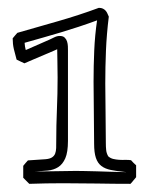

<svg xmlns="http://www.w3.org/2000/svg" viewBox="-20 -712 360 480"><path d="M38.1 -267.6V-297.4Q41 -301.3 43.9 -304.4Q46.9 -307.6 49.8 -311Q61 -312 72 -312.5Q83 -313 94.2 -314Q104.5 -314.9 110.1 -318.6Q115.7 -322.3 117.9 -328.1Q120.1 -334 120.4 -341.8Q120.6 -349.6 120.6 -358.4Q120.6 -398.4 122.3 -438.2Q124 -478 124 -518.1Q124 -539.6 123.5 -558.8Q123 -578.1 123 -588.9Q123 -588.9 114.3 -585Q105.5 -581.1 92.5 -575.7Q79.6 -570.3 65.4 -564.2Q51.3 -558.1 41 -553.7Q36.1 -556.2 31.2 -558.3Q26.4 -560.5 21.5 -563Q17.6 -576.7 14.6 -589.4Q11.7 -602.1 11.7 -616.2Q14.6 -620.1 17.6 -623.3Q20.5 -626.5 23.4 -629.9Q74.7 -644.5 125.7 -659.2Q176.8 -673.8 227.1 -692.4Q233.4 -692.4 237.3 -690.4Q241.2 -688.5 243.9 -685.5Q246.6 -682.6 248.3 -678.7Q250 -674.8 252 -670.4Q246.6 -626.5 244.9 -585.7Q243.2 -544.9 243.2 -503.4Q243.2 -467.8 243.9 -431.2Q244.6 -394.5 244.6 -354Q244.6 -345.2 245.4 -337.2Q246.1 -329.1 250.5 -321.3Q255.9 -316.4 262.9 -314.7Q270 -313 277.6 -312.5Q285.2 -312 293.2 -312.3Q301.3 -312.5 307.6 -311.5Q313.5 -304.7 320.3 -298.8V-269Q316.4 -264.6 313.2 -260.5Q310.1 -256.3 306.2 -252.4Q263.7 -252.4 221.9 -253.2Q180.2 -253.9 137.7 -253.9Q95.7 -253.9 53.2 -252.4ZM169.4 -284.7Q177.7 -284.7 191.9 -284.4Q206.1 -284.2 221.9 -283.7Q237.8 -283.2 253.2 -282.7Q268.6 -282.2 279.3 -282Q290 -281.7 293.9 -281.7Q297.9 -281.7 291 -282.2Q271.5 -284.2 257.1 -287.1Q242.7 -290 233.4 -297.1Q224.1 -304.2 219.7 -317.4Q215.3 -330.6 215.3 -352.5Q215.3 -392.6 214.6 -431.2Q213.9 -469.7 213.9 -507.8Q213.9 -547.4 215.6 -585.9Q217.3 -624.5 222.7 -661.1Q198.7 -652.3 176.5 -645Q154.3 -637.7 132.3 -631.1Q110.4 -624.5 88.1 -618.2Q65.9 -611.8 41.5 -605Q42 -595.7 44.4 -586.9L104.5 -613.3Q109.9 -615.7 116.2 -618.9Q122.6 -622.1 129.4 -622.1Q137.7 -622.1 141.8 -617.9Q146 -613.8 147.7 -608.2Q149.4 -602.5 149.7 -596.4Q149.9 -590.3 149.9 -585.9V-359.9Q149.9 -331.5 143.3 -316.4Q136.7 -301.3 125.5 -294.2Q114.3 -287.1 99.4 -285.6Q84.5 -284.2 67.4 -283.2Z"/></svg>

Font: XB Kayhan Pook
Style: Regular
Weight: 700
Designer: Behnam
Foundry: Irmug
Version: Version 7.300 2009